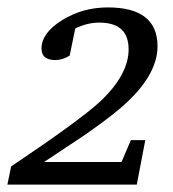

<svg xmlns="http://www.w3.org/2000/svg" viewBox="-30 -815 467 518"><path d="M395 -690Q395 -610 297 -525Q261 -494 196 -449Q161 -426 89 -378H298L323 -437H362L339 -317H-10L0 -366Q182 -488 239 -540Q317 -613 317 -682Q317 -754 238 -754Q205 -754 173 -738L158 -665Q139 -653 119 -653Q82 -653 82 -684Q82 -726 137.5 -760.5Q193 -795 261 -795Q395 -795 395 -690Z"/></svg>

Font: Apparatus SIL
Style: Italic
Weight: 400
Italic angle: -11°
Version: Version 1.0